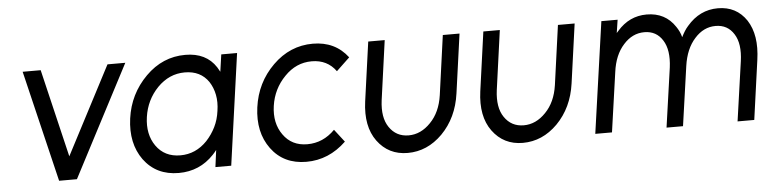

<svg xmlns="http://www.w3.org/2000/svg" viewBox="-38 -680 3450 859"><g transform="rotate(-5 1687.0 -250.0)"><path d="M79 -500 199 0H279L540 -500H460L254 -105L160 -500Z M971 -500 960 -423Q957 -428 954 -433.5Q951 -439 948 -444Q904 -512 810 -512Q708 -512 632 -436Q555 -359 540 -250Q525 -139 579 -64Q635 12 736 12Q830 12 894 -56Q898 -60 902.5 -65.5Q907 -71 911 -76L901 0H972L1042 -500ZM801 -434Q872 -434 908 -381Q925 -355 931.5 -322Q938 -289 932 -250Q927 -211 911 -178.5Q895 -146 870 -119Q819 -66 750 -66Q679 -66 641 -120Q604 -173 615 -250Q626 -326 678 -380Q731 -434 801 -434Z M1383 -512Q1280 -512 1203 -436Q1126 -360 1111 -250Q1096 -139 1151 -64Q1207 12 1309 12Q1410 12 1488 -63L1444 -120Q1391 -66 1320 -66Q1250 -66 1212 -120Q1174 -173 1185 -250Q1196 -326 1249 -380Q1301 -434 1371 -434Q1441 -434 1480 -380L1540 -437Q1483 -512 1383 -512Z M1631 -500 1594 -234Q1579 -123 1628 -56Q1678 12 1764 12Q1852 12 1920 -56Q1989 -126 2004 -234L2041 -500H1966L1929 -233Q1918 -157 1874 -112Q1830 -66 1775 -66Q1719 -66 1688 -112Q1658 -156 1668 -233L1705 -500Z M2148 -500 2111 -234Q2096 -123 2145 -56Q2195 12 2281 12Q2369 12 2437 -56Q2506 -126 2521 -234L2558 -500H2483L2446 -233Q2435 -157 2391 -112Q2347 -66 2292 -66Q2236 -66 2205 -112Q2175 -156 2185 -233L2222 -500Z M3321 0 3358 -266Q3366 -322 3359 -366.5Q3352 -411 3330 -445Q3285 -512 3202 -512Q3120 -512 3063 -445Q3054 -435 3046.5 -423Q3039 -411 3032 -397Q3029 -410 3023 -422.5Q3017 -435 3010 -445Q2966 -512 2882 -512Q2804 -512 2750 -450Q2748 -448 2746 -445.5Q2744 -443 2742 -441L2751 -500H2678L2607 0H2682L2720 -267Q2730 -344 2771 -389Q2811 -434 2865 -434Q2919 -434 2947 -389Q2975 -345 2965 -267L2927 0H3001L3039 -267Q3050 -344 3091 -389Q3131 -434 3185 -434Q3239 -434 3267 -389Q3295 -345 3284 -267L3246 0Z"/></g></svg>

Font: Unageo
Style: Regular-Italic
Weight: 400
Designer: Richard Sepsi
Foundry: Richard Sepsi
Version: Version 2.000